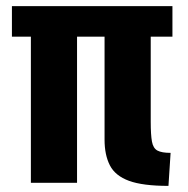

<svg xmlns="http://www.w3.org/2000/svg" viewBox="-20 -598 616 628"><path d="M531 10Q447 10 402 -6.5Q357 -23 339.5 -57Q322 -91 322 -141V-478H232V0H81V-478H19V-578H544V-478H473V-200Q473 -157 477 -135Q481 -113 495 -105.5Q509 -98 538 -98Z"/></svg>

Font: Oswald SemiBold
Style: Regular
Weight: 600
Designer: Vernon Adams
Foundry: Vernon Adams
Version: Version 4.103;gftools[0.9.33.dev8+g029e19f]